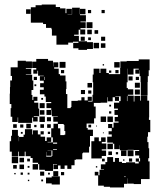

<svg xmlns="http://www.w3.org/2000/svg" viewBox="-20 -797 703 847"><path d="M60 -107H32V-128H23V-174H29V-198H33V-224H59V-198H63V-174H64V-193H84V-203H90V-227H122V-204H125V-222H147V-204H159V-218H173V-204H159V-194H179V-175H186V-191H206V-171H190V-169H213V-191H206V-231H246V-201H264V-203H268V-219H264V-246H261V-250H236V-231H216V-251H235V-260H215V-282H235V-284H209V-311H207V-290H185V-312H206V-320H185V-342H206V-347H182V-371H176V-381H156V-401H173V-412H157V-430H173V-441H156V-461H173V-463H148V-485H145V-472H127V-490H140V-497H122V-525H140V-537H192V-529H214V-504H215V-522H237V-500H219V-494H239V-470H245V-464H269V-438H273V-404H271V-382H277V-352V-320H292V-325H295V-352H323V-354H339V-368H353V-354H367V-370H385V-352H369V-349H388V-379H391V-406V-434H389V-468H393V-494H419V-475H423V-494H449V-475H460V-470H485H510V-497H511V-526H539V-528H569H592V-535H640V-487H636V-461H632V-435H631V-406H601V-435H600V-461H596V-487H595V-472H577V-490H592V-494H569V-468H543V-434H539V-409H544V-375H570V-349H573V-374H599V-353H602V-375H630V-353H638V-309V-279H637V-268H643V-214H633V-194H630V-170H635V-143H638V-99H634V-85H640V-55V-7H602V15H570V13H542V-10H541V14H527V30H465V27H438V22H413V-23H398V-39H414V-24H419V-48H439V-50H425V-72H445V-82H453V-104H479V-83H487V-100H505V-83H518V-78H536V-81H576V-76H592V-84H579V-98H593V-85H598V-99H594V-111H576V-131H594V-135H570V-136H543V-134H509V-156H508V-139H484V-163H501H478V-168H453V-194H473V-232H457V-250H475V-234H481V-256H503V-261H486V-281H500V-290H485V-312H500V-318H483V-344H506V-351H512V-372H489V-370H505V-352H487V-368H477V-350H455V-368H453V-344H424V-343H394V-327H402V-275H395V-252H362V-232H367V-225H390V-197H377V-150H373V-124H346V-121H343V-94H315V-92H309V-68H295V-52H277V-67H265V-52H247V-67H236V-51H216V-71H232V-73H214V-43H178V-48H153V-73H148V-79H124V-100H115V-108H93V-128H89V-108H63V-128H60ZM58 -259H34V-282H27V-320H30V-338H23V-384H24V-413H25V-442H33V-462H27V-500H58V-529H94V-526H121V-496H94V-493H118V-469H94V-467H122V-442H127V-400H119V-378H103H123V-356H127V-370H145V-352H131V-344H149V-318H131H153V-284H129V-281H146V-261H126V-278H122V-255H90H60V-279H58ZM269 -498H243V-524H269ZM508 -499H484V-523H508ZM439 -508H433V-514H439ZM543 -468V-494H542V-468ZM263 -474H249V-488H263ZM503 -474H489V-488H503ZM471 -476H461V-486H471ZM565 -442H547V-460H565ZM178 -444V-458H176V-444ZM143 -444H129V-458H143ZM593 -444H579V-458H593ZM597 -410H575V-432H597ZM386 -411H366V-431H386ZM140 -417H132V-425H140ZM631 -376H601V-406H631ZM568 -379H544V-403H568ZM597 -380H575V-402H597ZM355 -382H337V-400H355ZM383 -384H369V-398H383ZM542 -351V-373H540V-351ZM170 -357H162V-365H170ZM177 -320H155V-342H177ZM470 -327H462V-335H470ZM176 -291H156V-311H176ZM471 -296H461V-306H471ZM448 -259H424V-283H448ZM478 -259H454V-283H478ZM178 -259H154V-283H178ZM205 -262H187V-280H205ZM116 -231H96V-251H116ZM204 -233H188V-249H204ZM174 -233H158V-249H174ZM54 -233H38V-249H54ZM83 -234H69V-248H83ZM382 -235H370V-247H382ZM141 -236H131V-246H141ZM408 -239H404V-243H408ZM473 -204H459V-218H473ZM201 -206H191V-216H201ZM80 -207H72V-215H80ZM438 -209H434V-213H438ZM429 -98H383V-128V-174H396V-191H416V-174H426V-191H446V-171H429V-164H449V-138H429V-133H448V-109H429ZM214 -163H232V-168H214V-136H231V-139H214ZM478 -139H454V-163H478ZM569 -108H543V-134H569ZM207 -110H185V-127H184V-106H208V-109H211V-133H190V-132H207ZM538 -109H514V-133H538ZM474 -113H458V-129H474ZM501 -116H491V-126H501ZM60 -77H32V-105H60ZM86 -81H66V-101H86ZM563 -84H549V-98H563ZM112 -85H100V-97H112ZM442 -85H430V-97H442ZM529 -88H523V-94H529ZM148 -49H124V-73H148ZM86 -51H66V-71H86ZM54 -53H38V-69H54ZM110 -57H102V-65H110ZM409 -58H403V-64H409ZM237 -20H215V-42H237ZM175 -22H157V-40H175ZM263 -24H249V-38H263ZM81 -26H71V-36H81ZM110 -27H102V-35H110ZM200 -27H192V-35H200ZM49 -28H43V-34H49ZM244 17H208V12H183V-14H208V-19H244ZM527 -16H535V-18H527ZM170 3H162V-5H170ZM109 2H103V-4H109ZM281 -600H229V-640H209V-668H207V-674H183V-691H170V-697H146H116V-735V-765H137V-774H164V-777H226V-766H245V-760H269V-739H273V-758H297V-734H278V-733H297V-734H298V-763H332V-734H333V-730H359V-702H335V-699H358V-673H335V-667H356V-645H334V-666H327V-644H307V-639H328V-615H364V-611H390V-581H364V-577H326V-584H303V-608H326V-613H302V-609H281ZM357 -734H333V-758H357ZM115 -736H95V-756H115ZM382 -739H368V-753H382ZM442 -739H428V-753H442ZM388 -673H362V-699H388ZM385 -646H365V-666H385ZM413 -648H397V-664H413ZM354 -617H336V-635H354ZM444 -617H426V-635H444ZM381 -620H369V-632H381ZM417 -584H393V-608H417ZM445 -586H425V-606H445Z"/></svg>

Font: Rubik Storm
Style: Regular
Weight: 400
Designer: Hubert and Fischer, NaN
Foundry: Hubert and Fischer, NaN
Version: Version 2.201